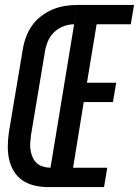

<svg xmlns="http://www.w3.org/2000/svg" viewBox="-20 -755 561 775"><path d="M171 0 292 -735H521L508 -657H370L331 -421H449L436 -343H318L275 -78H413L400 0ZM171 0Q144 0 117.5 -6.5Q91 -13 70 -27.5Q49 -42 35.5 -64.5Q22 -87 16.5 -113Q11 -139 11.5 -166.5Q12 -194 16 -222L72 -556Q76 -581 85 -605.5Q94 -630 109.5 -652Q125 -674 147 -690.5Q169 -707 193 -717Q217 -727 242.5 -731Q268 -735 292 -735L279 -657Q258 -657 236.5 -649Q215 -641 198 -624.5Q181 -608 172.5 -586.5Q164 -565 161 -544L105 -209Q103 -193 102 -177.5Q101 -162 103.5 -147.5Q106 -133 112 -119.5Q118 -106 128.5 -96.5Q139 -87 154 -82.5Q169 -78 184 -78Z"/></svg>

Font: Iosevka Term Curly Semibold
Style: Italic
Weight: 600
Italic angle: -9°
Designer: Belleve Invis
Foundry: Belleve Invis
Version: Version 32.3.0